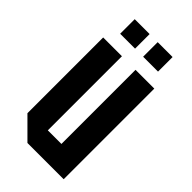

<svg xmlns="http://www.w3.org/2000/svg" viewBox="-223 -776 839 839"><g transform="rotate(45 196.0 -357.0)"><path d="M354 -560V0H130L38 -92V-560H154V-102H238V-560ZM79 -624V-714H171V-624ZM221 -624V-714H313V-624Z"/></g></svg>

Font: Tektur Condensed Medium
Style: Regular
Weight: 500
Width: 3
Designer: Adam Jagosz
Foundry: Adam Jagosz
Version: Version 1.005;gftools[0.9.30]